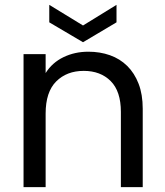

<svg xmlns="http://www.w3.org/2000/svg" viewBox="-20 -771 680 791"><path d="M478 -310Q478 -395 436 -437Q394 -479 325 -479Q255 -479 211.5 -435.5Q168 -392 168 -303V0H77V-548H168V-470Q195 -513 241.5 -535.5Q288 -558 344 -558Q392 -558 433 -543.5Q474 -529 504 -499.5Q534 -470 551 -426Q568 -382 568 -323V0H478ZM460 -751V-679L322 -597L183 -679V-751L322 -666Z"/></svg>

Font: Poppins
Style: Regular
Weight: 400
Designer: Ninad Kale (Devanagari), Jonny Pinhorn (Latin)
Foundry: Indian Type Foundry
Version: Version 3.002 2017